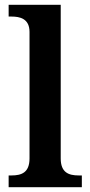

<svg xmlns="http://www.w3.org/2000/svg" viewBox="-20 -780 376 800"><path d="M16 0H321V-49H308C266 -49 233 -61 233 -120V-760H16V-711H28C62 -711 103 -703 103 -647V-120C103 -61 70 -49 28 -49H16Z"/></svg>

Font: Noto Serif Sinhala SemiBold
Style: Regular
Weight: 600
Designer: Jelle Bosma - Monotype Design Team
Foundry: Monotype Imaging Inc.
Version: Version 2.007